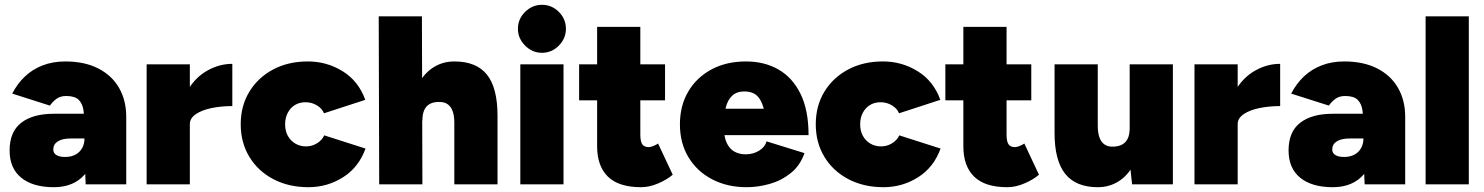

<svg xmlns="http://www.w3.org/2000/svg" viewBox="-20 -768 6185 800"><path d="M337 0 332 -115V-245Q332 -280 328 -308Q324 -336 308 -352Q292 -368 256 -368Q231 -368 215 -356Q199 -344 188 -328L31 -378Q52 -419 83.5 -449Q115 -479 157.5 -495.5Q200 -512 252 -512Q332 -512 389 -483Q446 -454 476 -402Q506 -350 506 -281V0ZM204 12Q117 12 68.5 -27.5Q20 -67 20 -141Q20 -219 68.5 -256.5Q117 -294 204 -294H351V-191H275Q240 -191 221 -179Q202 -167 202 -145Q202 -130 215 -122Q228 -114 251 -114Q276 -114 294 -123.5Q312 -133 322 -150.5Q332 -168 332 -191H379Q379 -94 333 -41Q287 12 204 12Z M729 -255Q729 -336 761.5 -391Q794 -446 844 -474Q894 -502 948 -502V-326Q901 -326 860.5 -317.5Q820 -309 795.5 -292Q771 -275 771 -251ZM591 0V-500H771V0Z M1265 12Q1183 12 1119 -21.5Q1055 -55 1019 -114.5Q983 -174 983 -250Q983 -327 1019 -386Q1055 -445 1118 -478.5Q1181 -512 1263 -512Q1342 -512 1408 -471Q1474 -430 1502 -352L1330 -296Q1322 -316 1300.5 -329Q1279 -342 1253 -342Q1228 -342 1209 -330.5Q1190 -319 1179 -298Q1168 -277 1168 -250Q1168 -223 1179 -202.5Q1190 -182 1210 -170Q1230 -158 1255 -158Q1280 -158 1301 -171Q1322 -184 1331 -204L1503 -149Q1475 -71 1409.5 -29.5Q1344 12 1265 12Z M1560 0 1558 -700H1738L1740 0ZM1873 0V-256L2053 -286V0ZM1873 -256Q1873 -285 1866.5 -303.5Q1860 -322 1847.5 -332Q1835 -342 1816 -343Q1778 -345 1759 -326Q1740 -307 1740 -266H1691Q1691 -345 1715 -400Q1739 -455 1780 -483.5Q1821 -512 1873 -512Q1965 -512 2009 -457Q2053 -402 2053 -286Z M2148 0V-500H2328V0ZM2238 -548Q2198 -548 2168 -578Q2138 -608 2138 -648Q2138 -689 2168 -718.5Q2198 -748 2238 -748Q2279 -748 2308.5 -718.5Q2338 -689 2338 -648Q2338 -608 2308.5 -578Q2279 -548 2238 -548Z M2651 12Q2558 12 2513 -32Q2468 -76 2468 -158V-656H2648V-207Q2648 -179 2656 -167Q2664 -155 2683 -155Q2691 -155 2703 -160Q2715 -165 2722 -170L2783 -40Q2760 -20 2723 -4Q2686 12 2651 12ZM2393 -350V-500H2751V-350Z M3091 12Q3010 12 2947 -21Q2884 -54 2848.5 -113Q2813 -172 2813 -250Q2813 -328 2848 -387Q2883 -446 2945 -479Q3007 -512 3088 -512Q3165 -512 3223.5 -478.5Q3282 -445 3315.5 -377Q3349 -309 3349 -205H3172Q3172 -258 3165.5 -299Q3159 -340 3139.5 -363.5Q3120 -387 3081 -387Q3050 -387 3031 -369.5Q3012 -352 3004 -319.5Q2996 -287 2996 -241Q2996 -197 3008.5 -171.5Q3021 -146 3041.5 -135.5Q3062 -125 3086 -125Q3119 -125 3143.5 -140.5Q3168 -156 3174 -179L3332 -130Q3314 -78 3274.5 -46.5Q3235 -15 3186.5 -1.5Q3138 12 3091 12ZM2927 -205 2928 -315H3266V-205Z M3661 12Q3579 12 3515 -21.5Q3451 -55 3415 -114.5Q3379 -174 3379 -250Q3379 -327 3415 -386Q3451 -445 3514 -478.5Q3577 -512 3659 -512Q3738 -512 3804 -471Q3870 -430 3898 -352L3726 -296Q3718 -316 3696.5 -329Q3675 -342 3649 -342Q3624 -342 3605 -330.5Q3586 -319 3575 -298Q3564 -277 3564 -250Q3564 -223 3575 -202.5Q3586 -182 3606 -170Q3626 -158 3651 -158Q3676 -158 3697 -171Q3718 -184 3727 -204L3899 -149Q3871 -71 3805.5 -29.5Q3740 12 3661 12Z M4177 12Q4084 12 4039 -32Q3994 -76 3994 -158V-656H4174V-207Q4174 -179 4182 -167Q4190 -155 4209 -155Q4217 -155 4229 -160Q4241 -165 4248 -170L4309 -40Q4286 -20 4249 -4Q4212 12 4177 12ZM3919 -350V-500H4277V-350Z M4697 0 4687 -92V-500H4867V0ZM4374 -214V-500H4554V-244ZM4554 -244Q4554 -216 4560.5 -197Q4567 -178 4579.5 -168Q4592 -158 4611 -157Q4649 -156 4668 -175Q4687 -194 4687 -234H4736Q4736 -155 4712 -100Q4688 -45 4647 -16.5Q4606 12 4554 12Q4463 12 4418.5 -43.5Q4374 -99 4374 -214Z M5095 -255Q5095 -336 5127.5 -391Q5160 -446 5210 -474Q5260 -502 5314 -502V-326Q5267 -326 5226.5 -317.5Q5186 -309 5161.5 -292Q5137 -275 5137 -251ZM4957 0V-500H5137V0Z M5666 0 5661 -115V-245Q5661 -280 5657 -308Q5653 -336 5637 -352Q5621 -368 5585 -368Q5560 -368 5544 -356Q5528 -344 5517 -328L5360 -378Q5381 -419 5412.5 -449Q5444 -479 5486.5 -495.5Q5529 -512 5581 -512Q5661 -512 5718 -483Q5775 -454 5805 -402Q5835 -350 5835 -281V0ZM5533 12Q5446 12 5397.5 -27.5Q5349 -67 5349 -141Q5349 -219 5397.5 -256.5Q5446 -294 5533 -294H5680V-191H5604Q5569 -191 5550 -179Q5531 -167 5531 -145Q5531 -130 5544 -122Q5557 -114 5580 -114Q5605 -114 5623 -123.5Q5641 -133 5651 -150.5Q5661 -168 5661 -191H5708Q5708 -94 5662 -41Q5616 12 5533 12Z M5920 0V-700H6100V0Z"/></svg>

Font: Figtree Light Black
Style: Regular
Weight: 900
Version: Version 2.000